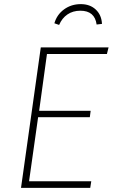

<svg xmlns="http://www.w3.org/2000/svg" viewBox="-20 -912 547 932"><path d="M499 -650H208L170 -374H420L416 -343H165L121 -32H423L418 0H82L178 -682H507ZM244 -799Q256 -841 291 -866.5Q326 -892 372 -892Q417 -892 445 -865.5Q473 -839 475 -796L449 -793Q440 -860 370 -860Q334 -860 307.5 -842Q281 -824 267 -791Z"/></svg>

Font: FiraGO UltraLight
Style: Italic
Weight: 200
Italic angle: -8°
Designer: bBox Type GmbH
Foundry: bBox Type GmbH
Version: Version 1.001